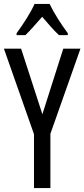

<svg xmlns="http://www.w3.org/2000/svg" viewBox="-20 -963 432 983"><path d="M234 -943H157C138 -900 101 -842 65 -793V-783H110C134 -806 165 -842 196 -877C226 -842 254 -809 282 -783H327V-793C294 -837 255 -898 234 -943ZM197 -378 88 -714H0L154 -276V0H238V-278L392 -714H304Z"/></svg>

Font: Noto Sans Lao Looped ExtraCondensed
Style: Regular
Weight: 400
Width: 2
Designer: Mark Frömberg, Ben Mitchell
Foundry: The Fontpad Ltd
Version: Version 1.003